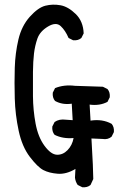

<svg xmlns="http://www.w3.org/2000/svg" viewBox="-20 -787 540 819"><path d="M331.1 11.7 311.5 2Q301.8 -11.7 299.8 -29.3L301.8 -66.4Q262.7 -43 226.1 -45.9Q189.5 -48.8 165 -61.5Q140.6 -74.2 107.4 -117.7Q74.2 -161.1 59.6 -229.5Q44.9 -297.9 43 -366.7Q41 -435.5 43 -498Q44.9 -560.5 58.6 -618.7Q72.3 -676.8 107.4 -715.8Q142.6 -754.9 173.8 -762.7Q205.1 -770.5 237.8 -764.6Q270.5 -758.8 302.7 -727.5Q335 -696.3 336.9 -644.5L327.1 -625Q313.5 -613.3 292 -615.2L272.5 -625Q258.8 -657.2 238.8 -675.8Q218.8 -694.3 184.6 -673.8Q150.4 -653.3 139.6 -622.6Q128.9 -591.8 125 -558.6Q121.1 -525.4 120.6 -480.5Q120.1 -435.5 120.6 -376.5Q121.1 -317.4 131.8 -259.8Q142.6 -202.1 169.9 -165Q197.3 -127.9 222.7 -127Q248 -126 268.1 -146.5Q288.1 -167 293.9 -198.2Q248 -194.3 212.9 -211.9Q201.2 -225.6 203.1 -247.1L212.9 -266.6Q232.4 -280.3 260.7 -276.4L290 -274.4L286.1 -344.7Q246.1 -338.9 214.8 -356.4Q203.1 -370.1 205.1 -391.6L214.8 -411.1Q252.9 -426.8 299.8 -420.9L418.9 -417L438.5 -407.2Q450.2 -393.6 448.2 -372.1L438.5 -352.5Q405.3 -335 362.3 -340.8L366.2 -272.5Q417 -280.3 456.1 -258.8Q467.8 -245.1 465.8 -223.6L456.1 -204.1Q440.4 -190.4 417 -194.3L370.1 -196.3Q377.9 -62.5 377.9 -23.4L366.2 2Q352.5 13.7 331.1 11.7Z"/></svg>

Font: NaikaiFont
Style: Regular
Weight: 400
Version: Version 1.67